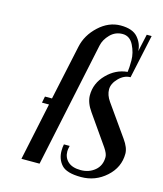

<svg xmlns="http://www.w3.org/2000/svg" viewBox="-107 -780 737 870"><g transform="rotate(15 261.0 -345.0)"><path d="M458 -608 476 -690H499L455 -485Q425 -485 400 -459.5Q375 -434 375 -407Q375 -380 394 -353L497 -207Q522 -172 522 -144Q522 -80 472 -35Q422 10 354.5 10Q287 10 263 -16.5Q239 -43 239 -82Q239 -100 242 -113H269Q265 -96 265 -87Q265 -57 285.5 -38.5Q306 -20 345 -20Q384 -20 411.5 -43Q439 -66 439 -106Q439 -122 422 -147L325 -286Q298 -324 298 -359Q298 -415 339.5 -457.5Q381 -500 436 -505Q439 -524 439 -559.5Q439 -595 421.5 -630Q404 -665 370 -665Q336 -665 312 -640.5Q288 -616 282 -587L158 0H73L130 -270H97L103 -300H136L191 -557Q203 -614 249.5 -657Q296 -700 352 -700Q408 -700 432.5 -671.5Q457 -643 458 -608Z"/></g></svg>

Font: Trochut
Style: Italic
Weight: 400
Italic angle: -12°
Designer: Andreu Balius
Foundry: Andreu Balius
Version: Version 1.001